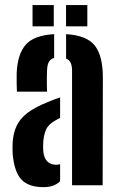

<svg xmlns="http://www.w3.org/2000/svg" viewBox="-20 -746 477 773"><path d="M31 -127.1Q30.5 -137.2 30.4 -150.2Q30.4 -163.2 30.9 -173.3Q33.8 -212.6 47.9 -241.2Q62 -269.8 91.3 -292Q120.6 -314.1 169.6 -334Q183 -339.9 196 -344.7Q209 -349.6 222 -353.8V-271.3Q217 -268.9 211.7 -266Q206.5 -263.1 201 -259.9Q174.1 -245.1 164.8 -222.7Q155.6 -200.3 154.1 -173.3Q153.6 -164 153.6 -155Q153.7 -145.9 154.2 -136.8Q156.7 -110.4 169.9 -96.6Q183.2 -82.7 206.6 -82.7Q213.7 -82.7 222 -85V-16.3Q198.2 7.5 155.7 7.5Q94.7 7.5 65.9 -23.5Q37.1 -54.6 31 -127.1ZM48.1 -377Q47.6 -386.6 47.1 -410.2Q46.6 -433.7 47.1 -451.1Q50.3 -528 83.6 -566Q117 -604 198 -608.5V-512.7Q183.7 -508.8 177.1 -497.5Q170.6 -486.2 169.5 -464.9Q169 -456.5 168.7 -439.6Q168.5 -422.7 168.7 -405.3Q169 -387.8 169.5 -377ZM270.1 0V-460.8Q270.1 -480.3 264.8 -492.5Q259.6 -504.7 246.1 -510.1V-608.5Q330.3 -603.5 362.4 -561.6Q394.5 -519.8 394.1 -431.8L393.3 0ZM245.9 -640V-725.7H331.6V-640ZM111 -640V-725.7H196.5V-640Z"/></svg>

Font: Big Shoulders Stencil Thin
Style: Regular
Weight: 100
Designer: Patric King
Foundry: XO Type Co
Version: Version 2.001